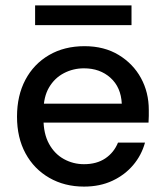

<svg xmlns="http://www.w3.org/2000/svg" viewBox="-20 -679 608 711"><path d="M291 12Q219 12 162.5 -20.5Q106 -53 74.5 -111Q43 -169 43 -247Q43 -325 74 -383.5Q105 -442 161.5 -475Q218 -508 293 -508Q366 -508 419.5 -475.5Q473 -443 502 -390Q531 -337 531 -272Q531 -262 531 -250Q531 -238 530 -225H116V-295H431Q428 -356 389 -391Q350 -426 291 -426Q251 -426 216.5 -408Q182 -390 161.5 -355Q141 -320 141 -267V-239Q141 -184 161.5 -146.5Q182 -109 216.5 -90Q251 -71 291 -71Q338 -71 370 -92.5Q402 -114 417 -151H517Q504 -104 473 -67.5Q442 -31 396 -9.5Q350 12 291 12ZM110 -586V-659H467V-586Z"/></svg>

Font: DM Sans 28pt Medium
Style: Regular
Weight: 500
Version: Version 4.004;gftools[0.9.30]